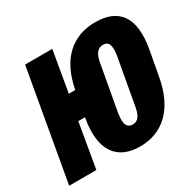

<svg xmlns="http://www.w3.org/2000/svg" viewBox="-195 -893 1094 1075"><g transform="rotate(-30 351.5 -355.5)"><path d="M417.5 8.8C563.5 8.8 670.4 -85.4 704.1 -280.3L732.9 -438C767.6 -632.8 693.8 -720.2 545.9 -720.2C403.3 -720.2 295.4 -635.7 259.8 -447.3H218.3L263.7 -710.9H87.9L-37.6 0H138.2L187.5 -287.6H231L229.5 -280.3C195.8 -85.4 272.9 8.8 417.5 8.8ZM442.9 -118.7C425.8 -118.7 413.6 -125.5 406.2 -139.2C398.9 -152.8 397.5 -177.2 402.8 -212.9L454.1 -497.6C463.9 -564.5 486.8 -588.9 520.5 -588.9C555.2 -588.9 568.4 -564.5 558.6 -497.6L507.3 -212.9C497.1 -142.1 476.6 -118.7 442.9 -118.7Z"/></g></svg>

Font: Roboto Flex Super Cond Black
Style: Italic
Weight: 900
Width: 3
Italic angle: -10°
Designer: Berlow after Robertson
Foundry: Google
Version: Version 3.200;Glyphs 3.3 (3311)